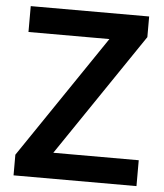

<svg xmlns="http://www.w3.org/2000/svg" viewBox="-52 -760 690 806"><g transform="rotate(5 293.5 -357.0)"><path d="M553 0H35V-87L386 -605H45V-714H544V-627L193 -109H553Z"/></g></svg>

Font: Noto Sans Thai Looped SemiBold
Style: Regular
Weight: 600
Designer: Sasikarn Vongin, Ben Mitchell
Foundry: The Fontpad Ltd
Version: Version 1.001; ttfautohint (v1.8.4.7-5d5b)